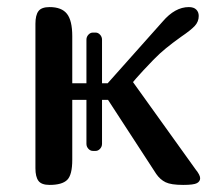

<svg xmlns="http://www.w3.org/2000/svg" viewBox="-20 -522 605 542"><path d="M284 -287 439 -461Q474 -502 513 -502Q527 -502 534 -495Q541 -488 541 -477Q541 -461 530 -449Q519 -437 491 -418Q442 -383 418 -358L411 -351Q382 -321 364.5 -301Q347 -281 335 -261L342 -309L527 -51L532 -44Q545 -28 545 -19Q545 -10 536 -5Q527 0 497 0Q463 0 447.5 -7.5Q432 -15 421 -31L285 -240H184V-71Q184 -28 169.5 -14Q155 0 120 0Q97 0 88.5 -11.5Q80 -23 80 -47V-455Q80 -479 88.5 -490.5Q97 -502 120 -502Q154 -502 169 -483Q184 -464 184 -420V-287ZM242 -430H250Q257 -430 262.5 -424Q268 -418 268 -410V-116Q268 -108 262.5 -102Q257 -96 250 -96H242Q235 -96 229.5 -102Q224 -108 224 -116V-410Q224 -418 229.5 -424Q235 -430 242 -430Z"/></svg>

Font: Marmelad for Arash.Academy
Style: Regular
Weight: 400
Designer: Manvel Shmavonyan
Foundry: Cyreal
Version: Version 1.110;Glyphs 3.2 (3202)